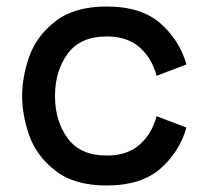

<svg xmlns="http://www.w3.org/2000/svg" viewBox="-20 -557 621 590"><path d="M553 -165Q531 -89 472 -38Q413 13 308 13Q208 13 150 -32.5Q92 -78 70 -140.5Q48 -203 48 -262Q48 -321 70 -383.5Q92 -446 150 -491.5Q208 -537 308 -537Q413 -537 472 -486Q531 -435 553 -359L461 -324Q447 -378 409 -411.5Q371 -445 308 -445Q227 -445 188 -392Q149 -339 149 -262Q149 -185 188 -132Q227 -79 308 -79Q371 -79 409 -112.5Q447 -146 461 -200Z"/></svg>

Font: Shippori Antique
Style: Regular
Weight: 400
Designer: FONTDASU
Foundry: FONTDASU / Google Inc. / but / Adobe
Version: Version 2.001